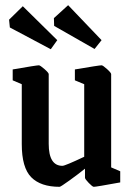

<svg xmlns="http://www.w3.org/2000/svg" viewBox="-20 -711 515 741"><path d="M64 -155V-386L29 -401V-443Q121 -459 130 -459Q135 -459 151.5 -444.5Q168 -430 168 -425V-156Q168 -71 221 -71Q231 -71 305 -106V-386L269 -401V-443Q363 -459 372 -459Q377 -459 393 -444.5Q409 -430 409 -425V-65L444 -50V-7Q351 10 342 10Q337 10 322.5 -5Q308 -20 308 -25V-60Q282 -39 248 -14.5Q214 10 210 10Q137 10 100.5 -27Q64 -64 64 -155ZM189 -611 188 -641 243 -691 372 -556 345 -522ZM18 -605 15 -635 68 -687 201 -556 176 -521Z"/></svg>

Font: Grenze Medium
Style: Regular
Weight: 500
Designer: Renata Polastri
Foundry: Omnibus-Type
Version: Version 1.002; ttfautohint (v1.8)